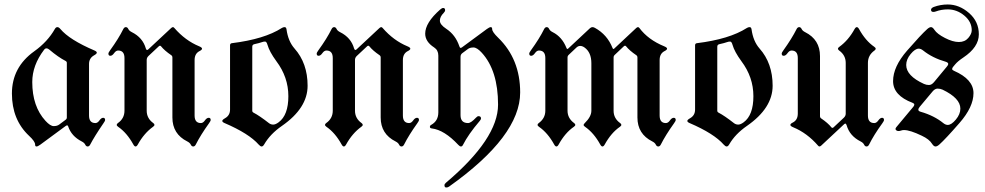

<svg xmlns="http://www.w3.org/2000/svg" viewBox="-20 -644 4398 857"><path d="M132.8 -415Q192.9 -458 225.1 -515.1Q229.5 -522.9 236.1 -522.9Q242.7 -522.9 249.5 -514.6Q290 -466.3 401.9 -418.5Q412.1 -414.1 412.1 -408.9Q412.1 -403.8 399.9 -397Q377.4 -384.3 377.4 -358.4V-128.4Q377.4 -94.7 405.8 -94.7Q415.5 -94.7 423.8 -106.4Q432.1 -118.2 440.4 -118.2Q449.2 -118.2 449.2 -108.4Q449.2 -104 441.4 -93.3Q401.4 -34.7 382.8 1Q378.4 9.8 371.3 9.8Q364.3 9.8 360.4 1.5Q356.4 -6.8 344.7 -12.7Q298.8 -36.1 284.2 -80.1Q282.7 -84.5 279.8 -84.5Q276.9 -84.5 272.9 -81.5L160.2 1.5Q148.9 9.8 142.8 9.8Q136.7 9.8 136.7 1Q136.7 -12.7 109.9 -37.6Q33.2 -109.4 33.2 -226.6Q33.2 -343.8 132.8 -415ZM124 -277.8Q124 -168.9 183.1 -104.5Q204.6 -81.1 219.7 -81.1Q234.9 -81.1 244.1 -87.9L272.9 -109.4Q278.3 -113.3 278.3 -119.6V-363.3Q278.3 -369.1 272.5 -372.1Q240.7 -388.2 199.7 -422.9Q193.4 -428.2 187.5 -428.2Q181.6 -428.2 176.8 -421.9Q124 -352.5 124 -277.8Z M463.9 -404.8Q463.9 -409.2 471.7 -419.9Q509.3 -471.7 530.3 -514.2Q534.7 -522.9 541.7 -522.9Q548.8 -522.9 552.7 -514.6Q556.6 -506.3 568.4 -500.5Q617.2 -476.1 630.9 -427.7Q633.3 -420.9 636.2 -420.9Q639.2 -420.9 642.1 -423.8L744.1 -519Q748.5 -522.9 752 -522.9Q755.4 -522.9 758.3 -519Q807.1 -462.9 868.7 -437.5Q881.8 -432.1 881.8 -426.8Q881.8 -421.4 870.6 -416Q848.6 -404.8 848.6 -376V-128.4Q848.6 -94.7 876.5 -94.7Q886.2 -94.7 894.5 -106.4Q902.8 -118.2 911.6 -118.2Q920.4 -118.2 920.4 -108.4Q920.4 -104 912.6 -93.3Q875.5 -41.5 854 1Q849.6 9.8 842.5 9.8Q835.4 9.8 831.5 1.5Q827.6 -6.8 815.9 -12.7Q749.5 -45.9 749.5 -119.6V-387.2Q749.5 -394 744.6 -397.5Q714.4 -418 698.7 -437.5Q696.8 -439.9 694.1 -439.9Q691.4 -439.9 689 -437.5L643.1 -394.5Q634.8 -386.7 634.8 -376.5V-149.9Q634.8 -115.7 664.1 -94.7Q669.4 -90.8 669.4 -86.7Q669.4 -82.5 663.1 -78.1Q623 -49.3 595.2 1Q590.3 9.8 585.2 9.8Q580.1 9.8 575.2 1Q546.4 -51.3 507.3 -78.1Q501 -82.5 501 -86.7Q501 -90.8 506.3 -94.7Q535.6 -115.2 535.6 -149.9V-384.8Q535.6 -418.5 507.3 -418.5Q497.6 -418.5 489.3 -406.7Q481 -395 472.4 -395Q463.9 -395 463.9 -404.8Z M984.4 -116.2Q1006.8 -128.9 1006.8 -154.8V-441.4Q1006.8 -450.2 1014.6 -451.2Q1160.2 -469.2 1237.8 -519Q1243.7 -522.9 1250.5 -522.9Q1257.3 -522.9 1258.8 -513.2Q1266.1 -460 1294.4 -427.7Q1353 -361.8 1353 -261.2Q1353 -161.6 1238.3 -82Q1186 -45.9 1159.2 0.5Q1153.8 9.8 1147.9 9.8Q1142.1 9.8 1134.8 1.5Q1091.3 -47.9 982.4 -94.7Q972.2 -99.1 972.2 -104.2Q972.2 -109.4 984.4 -116.2ZM1106 -149.9Q1106 -144 1111.8 -141.1Q1138.2 -127.4 1180.7 -94.2Q1189 -87.9 1199.5 -87.9Q1210 -87.9 1223.6 -98.1Q1267.1 -129.9 1267.1 -214.8Q1267.1 -299.8 1213.4 -371.1Q1182.6 -413.1 1173.8 -444.3Q1169.9 -458.5 1163.1 -458.5Q1156.2 -458.5 1149.9 -456.1Q1137.7 -451.7 1115.2 -446.8Q1106 -444.8 1106 -435.5Z M1393.6 -404.8Q1393.6 -409.2 1401.4 -419.9Q1439 -471.7 1460 -514.2Q1464.4 -522.9 1471.4 -522.9Q1478.5 -522.9 1482.4 -514.6Q1486.3 -506.3 1498 -500.5Q1546.9 -476.1 1560.5 -427.7Q1563 -420.9 1565.9 -420.9Q1568.8 -420.9 1571.8 -423.8L1673.8 -519Q1678.2 -522.9 1681.6 -522.9Q1685.1 -522.9 1688 -519Q1736.8 -462.9 1798.3 -437.5Q1811.5 -432.1 1811.5 -426.8Q1811.5 -421.4 1800.3 -416Q1778.3 -404.8 1778.3 -376V-128.4Q1778.3 -94.7 1806.2 -94.7Q1815.9 -94.7 1824.2 -106.4Q1832.5 -118.2 1841.3 -118.2Q1850.1 -118.2 1850.1 -108.4Q1850.1 -104 1842.3 -93.3Q1805.2 -41.5 1783.7 1Q1779.3 9.8 1772.2 9.8Q1765.1 9.8 1761.2 1.5Q1757.3 -6.8 1745.6 -12.7Q1679.2 -45.9 1679.2 -119.6V-387.2Q1679.2 -394 1674.3 -397.5Q1644 -418 1628.4 -437.5Q1626.5 -439.9 1623.8 -439.9Q1621.1 -439.9 1618.7 -437.5L1572.8 -394.5Q1564.5 -386.7 1564.5 -376.5V-149.9Q1564.5 -115.7 1593.8 -94.7Q1599.1 -90.8 1599.1 -86.7Q1599.1 -82.5 1592.8 -78.1Q1552.7 -49.3 1524.9 1Q1520 9.8 1514.9 9.8Q1509.8 9.8 1504.9 1Q1476.1 -51.3 1437 -78.1Q1430.7 -82.5 1430.7 -86.7Q1430.7 -90.8 1436 -94.7Q1465.3 -115.2 1465.3 -149.9V-384.8Q1465.3 -418.5 1437 -418.5Q1427.2 -418.5 1418.9 -406.7Q1410.6 -395 1402.1 -395Q1393.6 -395 1393.6 -404.8Z M1877.9 -493.7Q1877.9 -542.5 1944.3 -601.1Q1952.6 -608.4 1958 -608.4Q1966.8 -608.4 1966.8 -598.6Q1966.8 -592.8 1960.4 -586.4Q1943.4 -569.3 1943.4 -551.8Q1943.4 -534.2 1971.7 -515.6Q2013.2 -488.3 2030.3 -437.5Q2032.7 -430.2 2035.6 -430.2Q2038.6 -430.2 2042 -432.6L2153.3 -514.6Q2164.6 -522.9 2170.7 -522.9Q2176.8 -522.9 2176.8 -514.2Q2176.8 -501.5 2203.6 -475.6Q2301.8 -380.4 2301.8 -231.4Q2301.8 -36.6 1984.9 188.5Q1979.5 192.9 1971.7 192.9Q1963.9 192.9 1963.9 182.6Q1963.9 177.2 1970.2 171.9Q2203.1 -24.9 2203.1 -177Q2203.1 -329.1 2130.4 -408.7Q2108.9 -432.1 2093.5 -432.1Q2078.1 -432.1 2069.3 -425.8L2043.5 -406.7Q2035.6 -400.9 2035.6 -390.1V-129.9Q2035.6 -94.7 2069.3 -94.7Q2082 -94.7 2104.5 -118.7Q2110.8 -125.5 2115.7 -125.5Q2127 -125.5 2127 -115.2Q2127 -110.8 2121.1 -104Q2070.3 -44.4 2046.4 2.9Q2043 9.8 2037.6 9.8Q2032.2 9.8 2025.9 2.9Q1963.4 -64 1907.2 -70.8Q1898.9 -71.8 1898.9 -77.6Q1898.9 -83.5 1904.3 -86.4Q1936.5 -104 1936.5 -142.6V-396Q1936.5 -419.9 1918 -432.1Q1877.9 -458 1877.9 -493.7Z M2342.3 -404.8Q2342.3 -409.2 2350.1 -419.9Q2387.7 -471.7 2408.7 -514.2Q2413.1 -522.9 2420.2 -522.9Q2427.2 -522.9 2431.2 -514.6Q2435.1 -506.3 2446.8 -500.5Q2488.8 -479.5 2508.3 -430.2Q2510.3 -425.3 2512.2 -425.3Q2514.2 -425.3 2516.1 -427.2L2613.3 -518.1Q2618.7 -522.9 2624.3 -522.9Q2629.9 -522.9 2635.7 -519.5Q2690.4 -489.3 2713.9 -430.2Q2715.8 -425.3 2717.8 -425.3Q2719.7 -425.3 2721.7 -427.2L2819.8 -519Q2824.2 -522.9 2827.6 -522.9Q2831.1 -522.9 2834 -519Q2873 -466.8 2944.3 -437.5Q2957.5 -432.1 2957.5 -426.8Q2957.5 -421.4 2946.3 -416Q2924.3 -404.8 2924.3 -376V-128.4Q2924.3 -94.7 2952.1 -94.7Q2961.9 -94.7 2970.2 -106.4Q2978.5 -118.2 2987.3 -118.2Q2996.1 -118.2 2996.1 -108.4Q2996.1 -104 2988.3 -93.3Q2951.2 -41.5 2929.7 1Q2925.3 9.8 2918.2 9.8Q2911.1 9.8 2907.2 1.5Q2903.3 -6.8 2891.6 -12.7Q2825.2 -45.9 2825.2 -119.6V-387.2Q2825.2 -394 2820.3 -397.5Q2790 -418 2774.4 -437.5Q2772.5 -439.9 2769.8 -439.9Q2767.1 -439.9 2764.6 -437.5L2722.7 -397.9Q2718.8 -394 2718.8 -388.2V-149.9Q2718.8 -115.7 2748 -94.7Q2753.4 -90.8 2753.4 -86.7Q2753.4 -82.5 2747.1 -78.1Q2708 -51.3 2679.2 1Q2674.3 9.8 2669.2 9.8Q2664.1 9.8 2659.2 1Q2630.4 -51.3 2591.3 -78.1Q2585 -82.5 2585 -86.2Q2585 -89.8 2590.3 -94.7Q2619.6 -123.5 2619.6 -149.9V-361.8Q2619.6 -410.2 2588.9 -432.1Q2579.1 -439 2569.8 -439Q2560.5 -439 2552.7 -431.6L2517.1 -397.9Q2513.2 -394 2513.2 -388.2V-149.9Q2513.2 -116.2 2542.5 -94.7Q2547.9 -90.8 2547.9 -86.7Q2547.9 -82.5 2541.5 -78.1Q2502.4 -51.3 2473.6 1Q2468.8 9.8 2463.6 9.8Q2458.5 9.8 2453.6 1Q2424.8 -51.3 2385.7 -78.1Q2379.4 -82.5 2379.4 -86.7Q2379.4 -90.8 2384.8 -94.7Q2414.1 -116.2 2414.1 -149.9V-384.8Q2414.1 -418.5 2385.7 -418.5Q2376 -418.5 2367.7 -406.7Q2359.4 -395 2350.8 -395Q2342.3 -395 2342.3 -404.8Z M3060.1 -116.2Q3082.5 -128.9 3082.5 -154.8V-441.4Q3082.5 -450.2 3090.3 -451.2Q3235.8 -469.2 3313.5 -519Q3319.3 -522.9 3326.2 -522.9Q3333 -522.9 3334.5 -513.2Q3341.8 -460 3370.1 -427.7Q3428.7 -361.8 3428.7 -261.2Q3428.7 -161.6 3314 -82Q3261.7 -45.9 3234.9 0.5Q3229.5 9.8 3223.6 9.8Q3217.8 9.8 3210.4 1.5Q3167 -47.9 3058.1 -94.7Q3047.9 -99.1 3047.9 -104.2Q3047.9 -109.4 3060.1 -116.2ZM3181.6 -149.9Q3181.6 -144 3187.5 -141.1Q3213.9 -127.4 3256.3 -94.2Q3264.6 -87.9 3275.1 -87.9Q3285.6 -87.9 3299.3 -98.1Q3342.8 -129.9 3342.8 -214.8Q3342.8 -299.8 3289.1 -371.1Q3258.3 -413.1 3249.5 -444.3Q3245.6 -458.5 3238.8 -458.5Q3231.9 -458.5 3225.6 -456.1Q3213.4 -451.7 3190.9 -446.8Q3181.6 -444.8 3181.6 -435.5Z M3469.2 0ZM3925.8 -108.4Q3925.8 -104 3918 -93.3Q3880.4 -41.5 3859.4 1Q3855 9.8 3847.9 9.8Q3840.8 9.8 3836.9 1.5Q3833 -6.8 3821.3 -12.7Q3772.5 -37.1 3758.8 -85.4Q3756.3 -92.3 3753.4 -92.3Q3750.5 -92.3 3747.6 -89.4L3645.5 5.9Q3641.1 9.8 3637.7 9.8Q3634.3 9.8 3631.3 5.9Q3582.5 -50.3 3521 -75.7Q3507.8 -81.1 3507.8 -86.4Q3507.8 -91.8 3519 -97.2Q3541 -108.4 3541 -137.2V-384.8Q3541 -418.5 3513.2 -418.5Q3503.4 -418.5 3495.1 -406.7Q3486.8 -395 3478 -395Q3469.2 -395 3469.2 -404.8Q3469.2 -409.2 3477.1 -419.9Q3514.2 -471.7 3535.6 -514.2Q3540 -522.9 3547.1 -522.9Q3554.2 -522.9 3558.1 -514.6Q3562 -506.3 3573.7 -500.5Q3640.1 -467.3 3640.1 -393.6V-126Q3640.1 -119.1 3645 -115.7Q3675.3 -95.2 3690.9 -75.7Q3692.9 -73.2 3695.6 -73.2Q3698.2 -73.2 3700.7 -75.7L3746.6 -118.7Q3754.9 -126.5 3754.9 -136.7V-363.3Q3754.9 -397.5 3725.6 -418.5Q3720.2 -422.4 3720.2 -426.5Q3720.2 -430.7 3726.6 -435.1Q3766.6 -463.9 3794.4 -514.2Q3799.3 -522.9 3804.4 -522.9Q3809.6 -522.9 3814.5 -514.2Q3843.3 -461.9 3882.3 -435.1Q3888.7 -430.7 3888.7 -426.5Q3888.7 -422.4 3883.3 -418.5Q3854 -397.9 3854 -363.3V-128.4Q3854 -94.7 3882.3 -94.7Q3892.1 -94.7 3900.4 -106.4Q3908.7 -118.2 3917.2 -118.2Q3925.8 -118.2 3925.8 -108.4Z M4118.7 -514.2Q4128.4 -522.9 4135.7 -522.9Q4143.1 -522.9 4150.9 -510.7Q4162.6 -492.7 4197.8 -474.6Q4232.9 -456.5 4259.8 -456.5Q4286.6 -456.5 4302 -474.6Q4317.4 -492.7 4317.4 -508.8Q4317.4 -546.9 4284.2 -574.5Q4251 -602.1 4210.4 -602.1Q4182.1 -602.1 4156.7 -592.8Q4151.9 -590.8 4146 -590.8Q4135.7 -590.8 4135.7 -600.1Q4135.7 -607.9 4147.5 -612.8Q4177.7 -624 4210.4 -624Q4261.7 -624 4305.4 -585.9Q4349.1 -547.9 4349.1 -490.7Q4349.1 -433.6 4279.8 -387.2Q4254.9 -370.6 4243.2 -356.4L4233.9 -345.2Q4230 -340.3 4230 -335.9Q4230 -331.5 4237.8 -328.1Q4325.2 -290 4325.2 -228.3Q4325.2 -166.5 4262.7 -95Q4200.2 -23.4 4172.9 1Q4163.1 9.8 4155.5 9.8Q4147.9 9.8 4140.1 -2.4Q4127.9 -22.5 4094.7 -38.1Q4042 -63.5 4015.1 -63.5Q4007.8 -63.5 4002 -61.3Q3996.1 -59.1 3990.5 -59.1Q3984.9 -59.1 3981 -62Q3977.1 -64.9 3977.1 -68.4Q3977.1 -71.8 3981 -76.7L4057.1 -168Q4061 -172.9 4061 -177.5Q4061 -182.1 4053.2 -185.1Q3966.3 -217.8 3966.3 -282Q3966.3 -346.2 4028.8 -418Q4091.3 -489.7 4118.7 -514.2ZM4024.9 -354Q4024.9 -305.7 4104 -269.5Q4114.7 -264.6 4126.5 -264.6Q4138.2 -264.6 4148.9 -277.3L4205.6 -345.7Q4212.4 -353 4212.4 -358.9Q4212.4 -364.7 4201.7 -368.2Q4142.1 -385.3 4100.1 -418.9Q4090.3 -426.8 4080.6 -426.8Q4064.5 -426.8 4044.7 -402.8Q4024.9 -378.9 4024.9 -354ZM4089.8 -145Q4149.4 -127.9 4190.9 -94.2Q4200.7 -86.4 4210.4 -86.4Q4226.6 -86.4 4246.6 -110.4Q4266.6 -134.3 4266.6 -159.2Q4266.6 -205.6 4187.5 -243.7Q4176.8 -248.5 4165 -248.5Q4153.3 -248.5 4142.6 -235.8L4085.4 -167.5Q4079.1 -160.2 4079.1 -154.1Q4079.1 -147.9 4089.8 -145Z"/></svg>

Font: UnifrakturMaguntia17
Style: Book
Weight: 400
Designer: j. 'mach' wust, Gerrit Ansmann, Georg Duffner, based on a font by Peter Wiegel, original typeface by Carl Albert Fahrenw
Version: Version 2017-03-19